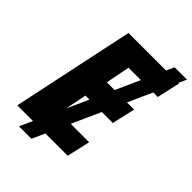

<svg xmlns="http://www.w3.org/2000/svg" viewBox="-239 -871 1056 1056"><g transform="rotate(45 289.5 -342.5)"><path d="M107 75 483 -760H579L204 75ZM19 0 170 -714H563L533 -579H305L278 -438H490L459 -303H246L213 -136H442L411 0Z"/></g></svg>

Font: Noto Sans Display Extra
Style: Italic
Weight: 800
Italic angle: -12°
Designer: Monotype Design Team
Foundry: Monotype Imaging Inc.
Version: Version 1.900